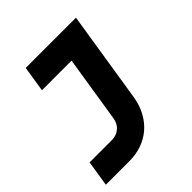

<svg xmlns="http://www.w3.org/2000/svg" viewBox="-193 -686 986 986"><g transform="rotate(-45 300.0 -192.5)"><path d="M340 -410H125L147 -550H512L433 -50Q425 -1 403.5 39Q382 79 350 107Q318 135 276 150Q234 165 185 165H14L36 25H196Q231 25 254.5 5Q278 -15 283 -50Z"/></g></svg>

Font: JetBrains Mono ExtraBold
Style: Italic
Weight: 800
Designer: Philipp Nurullin, Konstantin Bulenkov
Foundry: JetBrains
Version: Version 1.000; ttfautohint (v1.8.3)